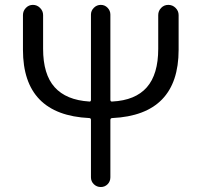

<svg xmlns="http://www.w3.org/2000/svg" viewBox="-20 -752 810 772"><path d="M616.2 -691.4Q616.2 -708 627.9 -720.2Q639.6 -732.4 656.7 -732.4Q673.8 -732.4 686 -720.2Q698.2 -708 698.2 -691.4V-551.8Q698.2 -290 431.6 -277.3Q423.8 -277.3 423.8 -269.5V-39.1Q423.8 -22.5 412.6 -11.2Q401.4 0 385.3 0Q369.1 0 357.4 -11.2Q345.7 -22.5 345.7 -39.1V-269.5Q345.7 -277.3 338.9 -277.3Q72.3 -290 72.3 -551.8V-691.4Q72.3 -708 84 -720.2Q95.7 -732.4 112.3 -732.4Q128.9 -732.4 141.1 -720.2Q153.3 -708 153.3 -691.4V-555.7Q153.3 -453.1 199.7 -401.4Q246.1 -349.6 338.9 -343.8Q345.7 -342.8 345.7 -350.6V-693.4Q345.7 -709 357.4 -720.7Q369.1 -732.4 385.3 -732.4Q401.4 -732.4 412.6 -720.7Q423.8 -709 423.8 -693.4V-350.6Q423.8 -342.8 431.6 -343.8Q524.4 -348.6 570.3 -400.9Q616.2 -453.1 616.2 -555.7Z"/></svg>

Font: Gen Jyuu Gothic Normal
Style: Regular
Weight: 300
Designer: [Source Han Sans]
Ryoko NISHIZUKA  (kana & ideographs); Paul D. Hunt (Latin, Greek & Cyrillic); Wenlong ZHANG  (bopomofo
Version: Version 1.002.20150607